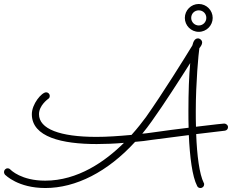

<svg xmlns="http://www.w3.org/2000/svg" viewBox="-69 -921 1166 965"><path d="M955 -2C933 -46 921 -140 917 -247C999 -257 1037 -261 1060 -264C1070 -265 1077 -272 1077 -282C1077 -293 1066 -300 1058 -300C1056 -300 1013 -296 916 -284C915 -310 915 -336 915 -363C915 -506 929 -654 933 -679C939 -686 947 -697 947 -707C947 -719 936 -728 926 -728C909 -728 902 -710 898 -693C859 -629 749 -452 665 -333C647 -309 623 -277 592 -243C527 -237 469 -233 416 -233C232 -233 127 -273 127 -347C127 -391 171 -422 173 -424C179 -427 181 -433 181 -439C181 -450 172 -457 163 -457C140 -457 91 -398 91 -347C91 -232 243 -197 417 -197C461 -197 508 -199 554 -203C459 -109 322 -13 158 -13C38 -13 -14 -66 -17 -69C-21 -73 -25 -75 -31 -75C-41 -75 -49 -66 -49 -56C-49 -52 -47 -47 -44 -43C-41 -41 21 24 159 24C312 24 472 -57 610 -208C639 -210 667 -214 694 -218C771 -228 832 -236 880 -242C885 -133 897 -34 922 14C925 21 932 24 938 24C949 24 957 16 957 6C957 3 957 0 955 -2ZM689 -254C674 -252 660 -250 646 -249C662 -269 679 -290 694 -312C757 -400 835 -522 887 -604C881 -543 878 -455 878 -364C878 -335 878 -307 879 -279C828 -273 766 -265 689 -254ZM1000 -831C1000 -869 969 -901 930 -901C891 -901 860 -869 860 -831C860 -793 891 -761 930 -761C969 -761 1000 -793 1000 -831ZM968 -831C968 -810 951 -793 930 -793C909 -793 892 -810 892 -831C892 -853 909 -869 930 -869C951 -869 968 -853 968 -831Z"/></svg>

Font: Sacramento
Style: Regular
Weight: 400
Designer: Astigmatic (AOETI)
Foundry: Astigmatic (AOETI)
Version: Version 1.000